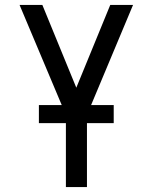

<svg xmlns="http://www.w3.org/2000/svg" viewBox="-20 -550 616 775"><path d="M246 205H331V-86L517 -530H425L288 -196L151 -530H59L246 -86ZM137 -53H439V-126H137Z"/></svg>

Font: Iosevka Sparkle
Style: Regular
Weight: 400
Designer: Belleve Invis
Foundry: Belleve Invis
Version: Version 4.5.0; ttfautohint (v1.8.3)